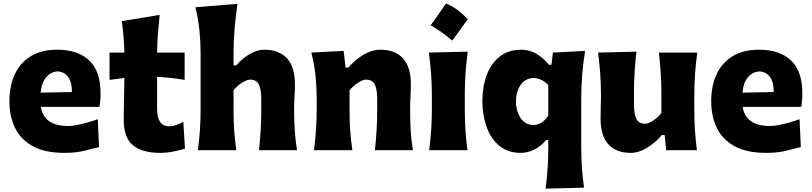

<svg xmlns="http://www.w3.org/2000/svg" viewBox="-20 -873 4717 1116"><path d="M354 15.6Q241.7 15.6 171.1 -22.9Q100.6 -61.5 67.6 -129.4Q34.7 -197.3 34.7 -285.2Q34.7 -372.6 65.4 -439.9Q96.2 -507.3 158 -545.7Q219.7 -584 313 -584Q432.1 -584 498.3 -522Q564.5 -460 564.5 -330.1Q564.5 -306.2 562.7 -288.1Q561 -270 558.6 -252H217.8Q225.1 -198.7 264.2 -169.7Q303.2 -140.6 378.4 -140.6Q397.9 -140.6 427 -146.2Q456.1 -151.9 488.3 -160.9Q520.5 -169.9 548.3 -180.2L555.7 -18.1Q520 -8.8 470.2 3.4Q420.4 15.6 354 15.6ZM397.9 -337.9Q398.9 -394.5 376.2 -425.3Q353.5 -456.1 314.9 -458Q274.9 -455.6 248 -423.6Q221.2 -391.6 216.3 -334.5Z M910.6 15.6Q807.6 15.6 753.4 -28.1Q699.2 -71.8 699.2 -177.2Q699.2 -231 700.7 -289.6Q702.1 -348.1 703.1 -419.9L616.7 -408.7V-567.4H703.1Q701.7 -616.7 698 -660.4Q694.3 -704.1 688 -750L908.2 -786.6Q901.9 -729.5 897.9 -678.7Q894 -627.9 893.1 -567.4H1053.2V-408.7Q1013.2 -415.5 972.7 -419.9Q932.1 -424.3 893.1 -426.3V-239.7Q893.1 -190.4 910.4 -164.6Q927.7 -138.7 965.8 -138.7Q981.4 -138.7 1003.2 -146Q1024.9 -153.3 1045.4 -165L1055.2 -9.3Q1032.2 -1.5 991 7.1Q949.7 15.6 910.6 15.6Z M1130.4 0Q1138.2 -60.1 1142.1 -116.9Q1146 -173.8 1146 -244.6V-560.5Q1146 -629.4 1139.4 -695.8Q1132.8 -762.2 1115.7 -830.6L1360.4 -850.6Q1350.6 -783.7 1344 -711.4Q1337.4 -639.2 1337.4 -560.5V-492.7H1353.5Q1383.8 -529.8 1428.2 -556.9Q1472.7 -584 1517.1 -584Q1602.5 -584 1648.4 -533.7Q1694.3 -483.4 1694.3 -382.3Q1694.3 -345.2 1691.9 -310.1Q1689.5 -274.9 1689.5 -244.6Q1689.5 -173.8 1693.1 -116.9Q1696.8 -60.1 1706.5 0H1485.4Q1491.7 -60.1 1495.1 -115.7Q1498.5 -171.4 1498.5 -233.9V-297.9Q1498.5 -354.5 1484.4 -382.3Q1470.2 -410.2 1433.6 -410.2Q1414.6 -410.2 1385.3 -391.1Q1356 -372.1 1337.4 -347.7V-233.9Q1337.4 -171.4 1341.3 -115.7Q1345.2 -60.1 1353.5 0Z M1805.2 0Q1812.5 -60.1 1816.7 -116.9Q1820.8 -173.8 1820.8 -244.6V-300.8Q1820.8 -366.2 1814 -432.4Q1807.1 -498.5 1789.6 -567.4L1977.5 -577.1L1988.8 -479.5H2004.4Q2039.6 -522.5 2090.1 -553.2Q2140.6 -584 2191.4 -584Q2276.9 -584 2322.5 -533.7Q2368.2 -483.4 2368.2 -382.3Q2368.2 -345.2 2366 -310.1Q2363.8 -274.9 2363.8 -244.6Q2363.8 -173.8 2366.9 -116.9Q2370.1 -60.1 2379.9 0H2159.2Q2165.5 -60.1 2168.9 -115.7Q2172.4 -171.4 2172.4 -233.9V-297.9Q2172.4 -354.5 2158.2 -382.3Q2144 -410.2 2107.4 -410.2Q2088.4 -410.2 2059.6 -391.1Q2030.8 -372.1 2011.7 -347.7V-233.9Q2011.7 -171.4 2015.6 -115.7Q2019.5 -60.1 2027.8 0Z M2572.3 -852.6Q2607.8 -839.2 2639.4 -815Q2671.1 -790.8 2699.1 -761.8Q2677 -731.2 2654.5 -699.8Q2631.9 -668.4 2608.3 -636.7Q2580.9 -660.8 2549.8 -683.4Q2518.6 -706 2483.2 -725.8Q2506.8 -758.1 2528.8 -789.7Q2550.8 -821.4 2572.3 -852.6ZM2474.6 0Q2481.9 -60.1 2486.1 -116.9Q2490.2 -173.8 2490.2 -244.6V-300.8Q2490.2 -358.9 2488 -403.8Q2485.8 -448.7 2481.9 -488Q2478 -527.3 2472.7 -567.4L2698.7 -572.8Q2693.4 -532.2 2689.5 -492.2Q2685.5 -452.1 2683.6 -406Q2681.6 -359.9 2681.6 -300.8V-244.6Q2681.6 -173.8 2685.3 -116.9Q2689 -60.1 2697.3 0Z M3151.4 223.6Q3159.2 163.6 3163.1 105Q3167 46.4 3167 -16.1V-59.1H3154.8Q3121.6 -20.5 3083 -2.4Q3044.4 15.6 3007.3 15.6Q2930.7 15.6 2881.1 -26.6Q2831.5 -68.8 2807.6 -137.2Q2783.7 -205.6 2783.7 -284.7Q2783.7 -369.1 2809.1 -436.8Q2834.5 -504.4 2884.8 -544.2Q2935.1 -584 3009.3 -584Q3056.6 -584 3097.4 -560.5Q3138.2 -537.1 3169.9 -496.6H3185.5L3193.8 -567.4L3380.9 -577.1Q3358.4 -436.5 3358.4 -300.8V-26.9Q3358.4 43.9 3362.3 100.8Q3366.2 157.7 3374.5 217.8ZM3082 -145.5Q3134.3 -149.9 3167 -201.2V-377.4Q3149.9 -397.5 3127.4 -408.4Q3105 -419.4 3082.5 -419.9Q3030.8 -417.5 3004.9 -377.9Q2979 -338.4 2979 -282.7Q2979 -230 3004.6 -189Q3030.3 -147.9 3082 -145.5Z M3646.5 15.6Q3561 15.6 3515.9 -34.4Q3470.7 -84.5 3470.7 -185.1Q3470.7 -222.7 3471.9 -250.7Q3473.1 -278.8 3473.1 -309.6Q3473.1 -390.1 3468.5 -448.5Q3463.9 -506.8 3456.5 -567.4L3679.2 -572.8Q3672.4 -512.7 3668.7 -454.6Q3665 -396.5 3665 -334V-266.1Q3665 -209.5 3679.2 -181.6Q3693.4 -153.8 3730.5 -153.8Q3748.5 -153.8 3777.1 -172.6Q3805.7 -191.4 3824.2 -215.8V-334Q3824.2 -396.5 3820.3 -451.7Q3816.4 -506.8 3810.1 -567.4H4032.7Q4024.9 -506.8 4020.3 -448.5Q4015.6 -390.1 4015.6 -309.6V-244.6Q4015.6 -173.8 4019.3 -116.9Q4022.9 -60.1 4030.8 0H3852.1L3843.3 -88.4H3827.1Q3792 -45.4 3742.4 -14.9Q3692.9 15.6 3646.5 15.6Z M4433.1 15.6Q4320.8 15.6 4250.2 -22.9Q4179.7 -61.5 4146.7 -129.4Q4113.8 -197.3 4113.8 -285.2Q4113.8 -372.6 4144.5 -439.9Q4175.3 -507.3 4237.1 -545.7Q4298.8 -584 4392.1 -584Q4511.2 -584 4577.4 -522Q4643.6 -460 4643.6 -330.1Q4643.6 -306.2 4641.8 -288.1Q4640.1 -270 4637.7 -252H4296.9Q4304.2 -198.7 4343.3 -169.7Q4382.3 -140.6 4457.5 -140.6Q4477.1 -140.6 4506.1 -146.2Q4535.2 -151.9 4567.4 -160.9Q4599.6 -169.9 4627.4 -180.2L4634.8 -18.1Q4599.1 -8.8 4549.3 3.4Q4499.5 15.6 4433.1 15.6ZM4477.1 -337.9Q4478 -394.5 4455.3 -425.3Q4432.6 -456.1 4394 -458Q4354 -455.6 4327.1 -423.6Q4300.3 -391.6 4295.4 -334.5Z"/></svg>

Font: Pinar ExtraBold
Style: Regular
Weight: 800
Designer: Amin Abedi
Version: Version 3.000